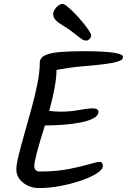

<svg xmlns="http://www.w3.org/2000/svg" viewBox="-20 -950 645 975"><path d="M178 5Q132 5 97.5 -22Q63 -49 63 -90Q63 -115 75 -163Q87 -211 104.5 -272.5Q122 -334 140 -399.5Q158 -465 170 -525Q182 -585 182 -630Q182 -657 209.5 -669.5Q237 -682 287 -686Q337 -690 404 -690Q605 -690 605 -661Q605 -655 599.5 -648.5Q594 -642 573 -636Q552 -630 507.5 -624Q463 -618 385 -612Q359 -610 325 -604.5Q291 -599 267 -595Q267 -522 230 -387Q244 -385 258.5 -384Q273 -383 287 -383Q336 -383 379.5 -391Q423 -399 448 -400Q480 -400 480 -382Q480 -363 455 -349.5Q430 -336 389.5 -328Q349 -320 301 -316.5Q253 -313 208 -313Q154 -142 154 -106Q154 -94 161.5 -86.5Q169 -79 181 -79Q266 -79 329 -91.5Q392 -104 432.5 -116Q473 -128 487 -128Q502 -128 502 -107Q502 -89 471.5 -69.5Q441 -50 391.5 -33Q342 -16 285.5 -5.5Q229 5 178 5ZM418 -744Q405 -744 395 -751.5Q385 -759 368 -772Q332 -801 305.5 -816.5Q279 -832 264.5 -846Q250 -860 250 -881Q250 -889 257 -900.5Q264 -912 275 -921Q286 -930 298 -930Q306 -930 322.5 -916.5Q339 -903 359.5 -882Q380 -861 399 -838Q418 -815 430.5 -796.5Q443 -778 443 -771Q443 -761 435 -752.5Q427 -744 418 -744Z"/></svg>

Font: Solitreo
Style: Regular
Weight: 400
Designer: Nathan Gross, Bryan Kirschen, Binghamton University
Foundry: Eli Heuer
Version: Version 1.100; ttfautohint (v1.8.4.7-5d5b)